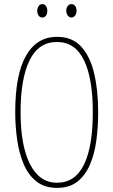

<svg xmlns="http://www.w3.org/2000/svg" viewBox="-20 -903 551 933"><path d="M457 -358Q457 -286 448 -219.5Q439 -153 416.5 -101.5Q394 -50 355.5 -20Q317 10 257 10Q197 10 157.5 -21Q118 -52 95.5 -104.5Q73 -157 63.5 -223Q54 -289 54 -358Q54 -541 106.5 -632.5Q159 -724 257 -724Q331 -724 374.5 -676.5Q418 -629 437.5 -546.5Q457 -464 457 -358ZM80 -358Q80 -195 126 -105Q172 -15 257 -15Q345 -15 388 -103Q431 -191 431 -358Q431 -522 388 -610.5Q345 -699 257 -699Q167 -699 123.5 -609.5Q80 -520 80 -358ZM161 -850Q161 -863 167.5 -873Q174 -883 186 -883Q197 -883 203.5 -873.5Q210 -864 210 -850Q210 -836 203.5 -827Q197 -818 186 -818Q174 -818 167.5 -827.5Q161 -837 161 -850ZM302 -851Q302 -864 309 -873.5Q316 -883 327 -883Q338 -883 345 -874Q352 -865 352 -851Q352 -837 345 -827.5Q338 -818 327 -818Q316 -818 309 -828Q302 -838 302 -851Z"/></svg>

Font: Noto Sans Hebrew ExtraCondensed Thin
Style: Regular
Weight: 100
Width: 2
Designer: Monotype Design Team
Foundry: Monotype Imaging Inc.
Version: Version 2.004; ttfautohint (v1.8.4.7-5d5b)